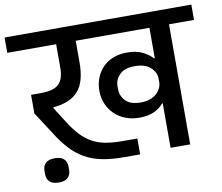

<svg xmlns="http://www.w3.org/2000/svg" viewBox="-103 -799 1129 975"><g transform="rotate(-10 461.5 -311.5)"><path d="M474 6Q408 6 358.5 -4Q309 -14 270 -36.5Q231 -59 199 -93.5Q167 -128 136 -178L62 -292V-388H112Q179 -388 205.5 -414Q232 -440 232 -497V-619H-20V-698H943V-619H814V0H713V-229H709Q693 -208 662 -193Q631 -178 584 -178Q546 -178 513.5 -190.5Q481 -203 457.5 -225.5Q434 -248 420.5 -279Q407 -310 407 -347Q407 -384 419.5 -415Q432 -446 454.5 -468.5Q477 -491 508.5 -503Q540 -515 579 -515Q626 -515 658.5 -499Q691 -483 709 -462H713V-619H333V-507Q333 -406 291 -359.5Q249 -313 163 -306L162 -302L214 -220Q240 -179 266 -151.5Q292 -124 322.5 -107Q353 -90 390.5 -83Q428 -76 477 -76H555V6ZM605 -253Q632 -253 652.5 -260.5Q673 -268 686.5 -280.5Q700 -293 707 -308Q714 -323 714 -338V-357Q714 -389 686.5 -414.5Q659 -440 604 -440Q553 -440 527.5 -414.5Q502 -389 502 -356V-339Q502 -304 527 -278.5Q552 -253 605 -253ZM124 75Q92 75 77 60.5Q62 46 62 20V5Q62 -21 77 -35.5Q92 -50 124 -50Q156 -50 171 -35.5Q186 -21 186 5V20Q186 46 171 60.5Q156 75 124 75Z"/></g></svg>

Font: IBM Plex Sans Devanagari Medium
Style: Regular
Weight: 500
Designer: Mike Abbink, Paul van der Laan, Pieter van Rosmalen, Erin McLaughlin
Foundry: Bold Monday
Version: Version 1.1